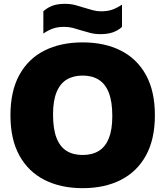

<svg xmlns="http://www.w3.org/2000/svg" viewBox="-20 -971 862 1001"><path d="M411 10Q297 10 212.5 -32.8Q128 -75.5 81.2 -160Q34.5 -244.5 34.5 -370Q34.5 -496 81 -580.5Q127.5 -665 212 -707.5Q296.5 -750 411 -750Q525.5 -750 610 -707.2Q694.5 -664.5 741 -580Q787.5 -495.5 787.5 -370Q787.5 -245 741 -160.5Q694.5 -76 610 -33Q525.5 10 411 10ZM411 -163Q461 -163 495.5 -184.5Q530 -206 547.8 -250.8Q565.5 -295.5 565.5 -366Q565.5 -440.5 547.5 -487Q529.5 -533.5 495 -555.2Q460.5 -577 411 -577Q362 -577 327.5 -556Q293 -535 274.8 -490.2Q256.5 -445.5 256.5 -374Q256.5 -299 274.5 -252.5Q292.5 -206 326.8 -184.5Q361 -163 411 -163ZM503 -793Q474.5 -793 450 -799.5Q425.5 -806 402 -813Q381 -820 359.8 -825.5Q338.5 -831 315 -831Q282 -831 257 -822.5Q232 -814 206 -796V-912.5Q229 -932.5 255.2 -941.8Q281.5 -951 319 -951Q348 -951 372.5 -944.5Q397 -938 420 -930.5Q441.5 -924 462.8 -918Q484 -912 507 -912Q540.5 -912 565.5 -920.8Q590.5 -929.5 616 -947V-830.5Q594 -811 567.2 -802Q540.5 -793 503 -793Z"/></svg>

Font: Encode Sans SC Black
Style: Regular
Weight: 900
Version: Version 3.002